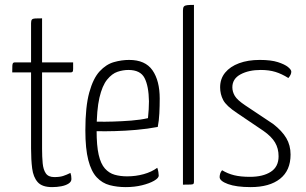

<svg xmlns="http://www.w3.org/2000/svg" viewBox="-20 -755 1252 785"><path d="M193 10Q152 10 134 -10.5Q116 -31 111.5 -66.5Q107 -102 107 -148V-459H30Q30 -478 30.5 -486.5Q31 -495 33.5 -497.5Q36 -500 41 -500H107V-660Q107 -671 110.5 -675Q114 -679 123.5 -679.5Q133 -680 152 -680V-500H279Q279 -482 279 -473Q279 -464 276.5 -461.5Q274 -459 269 -459H152V-146Q152 -114 154.5 -87.5Q157 -61 167.5 -46Q178 -31 202 -31Q224 -31 238 -35.5Q252 -40 268 -48Q270 -42 271 -36.5Q272 -31 272 -23Q272 -12 260.5 -4.5Q249 3 231 6.5Q213 10 193 10Z M494 10Q459 10 428.5 2Q398 -6 375.5 -30Q353 -54 341 -100.5Q329 -147 329 -222Q329 -319 345 -377Q361 -435 387.5 -463.5Q414 -492 445.5 -501Q477 -510 508 -510Q574 -510 603.5 -467.5Q633 -425 633 -352Q633 -322 631.5 -291.5Q630 -261 625 -236Q583 -228 537 -224Q491 -220 450.5 -219Q410 -218 384.5 -218.5Q359 -219 359 -219V-258Q359 -258 383 -257.5Q407 -257 442.5 -258Q478 -259 516.5 -262Q555 -265 585 -272Q587 -291 588 -308Q589 -325 589 -341Q588 -403 571 -436Q554 -469 505 -469Q483 -469 460.5 -461.5Q438 -454 418 -429.5Q398 -405 386.5 -355.5Q375 -306 375 -221Q375 -159 383.5 -122Q392 -85 409 -66Q426 -47 449 -40.5Q472 -34 500 -34Q535 -34 567.5 -43Q600 -52 623 -69Q626 -61 627.5 -52Q629 -43 629 -37Q629 -27 610 -16Q591 -5 560.5 2.5Q530 10 494 10Z M728 0V-712Q728 -724 732 -728.5Q736 -733 746 -734Q756 -735 773 -735V-12Q773 -6 771 -3.5Q769 -1 760 -0.5Q751 0 728 0Z M1005 10Q946 10 912 -2.5Q878 -15 878 -31Q878 -37 880 -44.5Q882 -52 888 -59Q911 -45 937.5 -38.5Q964 -32 1002 -32Q1055 -32 1087 -52.5Q1119 -73 1119 -116Q1119 -148 1104.5 -172.5Q1090 -197 1057 -220L949 -293Q905 -322 892.5 -346Q880 -370 880 -398Q880 -433 900.5 -458Q921 -483 957.5 -496.5Q994 -510 1042 -510Q1088 -510 1116 -501Q1144 -492 1157.5 -481Q1171 -470 1171 -462Q1171 -450 1159 -436Q1132 -453 1106 -461Q1080 -469 1046 -469Q997 -469 963.5 -451Q930 -433 930 -398Q930 -380 940 -363Q950 -346 983 -324L1097 -248Q1133 -220 1150.5 -190.5Q1168 -161 1168 -123Q1168 -58 1125 -24Q1082 10 1005 10Z"/></svg>

Font: Yanone Kaffeesatz ExtraLight Light
Style: Regular
Weight: 300
Version: Version 2.003